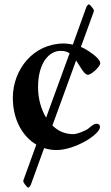

<svg xmlns="http://www.w3.org/2000/svg" viewBox="-20 -678 512 883"><path d="M39 -228C39 -130 82 -51 147 -13L88 150C88 151 87 153 87 154C87 159 91 166 97 173C103 180 107 185 110 185C113 185 120 177 122 171L183 3C201 9 220 12 240 12C325 12 440 -60 440 -94C440 -102 435 -109 425 -109C414 -109 404 -102 388 -88C375 -77 335 -61 317 -61C278 -61 246 -76 221 -101L330 -400C335 -393 340 -385 346 -375C360 -352 372 -334 385 -334C399 -334 441 -371 441 -387C441 -403 416 -424 389 -442C377 -450 365 -457 352 -462L411 -624C411 -625 412 -627 412 -628C412 -633 408 -639 402 -646C396 -653 392 -658 389 -658C386 -658 379 -651 377 -645L315 -473C302 -475 289 -478 274 -478C133 -478 39 -358 39 -228ZM155 -277C155 -389 206 -444 258 -444C276 -444 288 -441 300 -433L192 -137C168 -177 155 -226 155 -277Z"/></svg>

Font: Monomakh Unicode
Style: Regular
Weight: 400
Version: Version 1.2